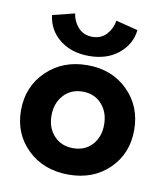

<svg xmlns="http://www.w3.org/2000/svg" viewBox="-74 -677 657 751"><g transform="rotate(10 255.0 -301.0)"><path d="M415.5 -591.5Q409.5 -535 363.5 -497Q317.5 -459 246 -459Q175.5 -459 129.2 -496.2Q83 -533.5 76.5 -591.5L164.5 -613.5Q168 -583.5 189.2 -559.2Q210.5 -535 246 -535Q281.5 -535 302.8 -559.2Q324 -583.5 328 -613.5ZM247.5 12Q149 12 85.2 -49.2Q21.5 -110.5 21.5 -204Q21.5 -298 85.5 -360.2Q149.5 -422.5 247.5 -422.5Q345.5 -422.5 408.2 -360.2Q471 -298 471 -204Q471 -110 408.2 -49Q345.5 12 247.5 12ZM247.5 -317.5Q200.5 -317.5 171.5 -285.5Q142.5 -253.5 142.5 -204.5Q142.5 -155.5 171.5 -124.2Q200.5 -93 247.5 -93Q294.5 -93 323 -124.2Q351.5 -155.5 351.5 -204.5Q351.5 -253.5 322.8 -285.5Q294 -317.5 247.5 -317.5Z"/></g></svg>

Font: League Spartan SemiBold
Style: Regular
Weight: 600
Foundry: The League of Moveable Type
Version: Version 2.002